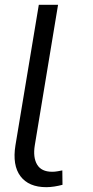

<svg xmlns="http://www.w3.org/2000/svg" viewBox="-20 -770 388 800"><path d="M221.9 -750 125 -164.8Q116.8 -114.3 134.6 -84.3Q152.3 -54.3 197.4 -54.3Q208.8 -54.3 219.8 -56.3Q230.8 -58.2 239.7 -60L240.4 0Q224.4 4.3 206.7 7.1Q188.9 9.9 172.9 9.9Q99.8 9.9 65.3 -35.7Q30.9 -81.3 44.4 -164.8L141.7 -750Z"/></svg>

Font: Inter UI Light
Style: Italic
Weight: 300
Italic angle: 9.39999°
Designer: Rasmus Andersson
Foundry: rsms
Version: 3.2;8d6f07862